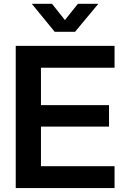

<svg xmlns="http://www.w3.org/2000/svg" viewBox="-20 -962 639 982"><path d="M60.5 0V-727.5H565.9V-615.7H189.5V-424.3H537.6V-314.5H189.5V-111.8H565.9V0ZM246.1 -942.4 312 -859.4 378.4 -942.4H482.4V-941.9L363.8 -799.3H259.8L143.1 -941.9V-942.4Z"/></svg>

Font: Inter Display SemiBold
Style: Regular
Weight: 600
Designer: Rasmus Andersson
Foundry: rsms
Version: Version 4.001;git-9221beed3